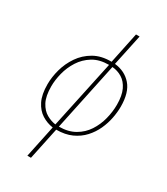

<svg xmlns="http://www.w3.org/2000/svg" viewBox="-239 -863 1047 1205"><g transform="rotate(30 284.5 -260.0)"><path d="M167 240 216 7Q173 1 135.5 -22.5Q98 -46 75 -92Q52 -138 52 -212Q52 -264 67.5 -320.5Q83 -377 116.5 -426Q150 -475 203 -505.5Q256 -536 330 -535L377 -760H403L355 -534Q430 -526 475.5 -474Q521 -422 521 -319Q521 -281 512.5 -236.5Q504 -192 484.5 -149Q465 -106 432.5 -70.5Q400 -35 353 -13.5Q306 8 242 8L193 240ZM221 -18 326 -510Q257 -510 210 -481Q163 -452 134 -406.5Q105 -361 92 -309.5Q79 -258 79 -213Q79 -141 101 -100Q123 -59 156 -40.5Q189 -22 221 -18ZM247 -17Q314 -17 361.5 -44.5Q409 -72 438 -116.5Q467 -161 480.5 -214Q494 -267 494 -318Q494 -384 474.5 -425Q455 -466 422.5 -486Q390 -506 351 -509Z"/></g></svg>

Font: Noto Sans Disp Thin
Style: Italic
Weight: 100
Italic angle: -12°
Designer: Monotype Design Team
Foundry: Monotype Imaging Inc.
Version: Version 2.000;GOOG;noto-source:20170915:90ef993387c0